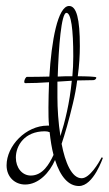

<svg xmlns="http://www.w3.org/2000/svg" viewBox="-20 -631 364 642"><path d="M292 -363C296 -363 302 -366 302 -372C302 -375 266 -376 240 -376C245 -412 247 -447 247 -477C247 -568 236 -611 211 -611C173 -611 152 -493 145 -375C117 -374 89 -374 70 -374C67 -374 61 -365 61 -357C61 -354 64 -353 64 -353C88 -353 116 -354 144 -356C143 -327 142 -298 142 -272C142 -250 142 -230 144 -211H139C67 -211 2 -144 2 -78C2 -39 30 -14 64 -14C109 -14 146 -54 164 -96C182 -40 209 -9 244 -9C293 -9 324 -104 324 -103L320 -105C310 -86 280 -35 253 -35C220 -35 198 -87 186 -150C197 -183 210 -227 224 -286C230 -311 235 -337 238 -362C257 -362 275 -363 292 -363ZM83 -44C54 -44 33 -70 33 -104C33 -144 62 -192 130 -192C136 -192 141 -191 146 -189C149 -161 153 -136 159 -113C145 -83 123 -44 83 -44ZM202 -588C218 -588 225 -532 225 -443C225 -420 224 -397 222 -376H216C204 -376 189 -376 173 -375C176 -473 185 -588 202 -588ZM220 -361C213 -287 197 -223 182 -176C175 -220 172 -268 172 -306V-358Z"/></svg>

Font: Stalemate
Style: Regular
Weight: 400
Designer: Astigmatic (AOETI)
Foundry: Astigmatic (AOETI)
Version: Version 001.000